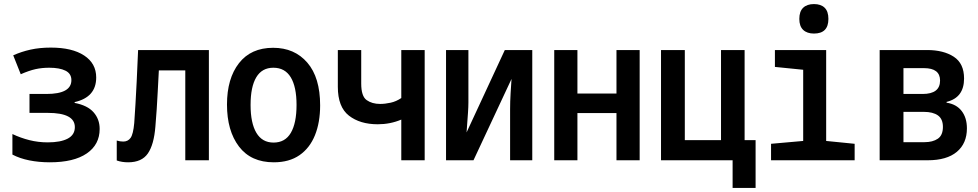

<svg xmlns="http://www.w3.org/2000/svg" viewBox="-20 -788 4810 944"><path d="M225 10Q171 10 124 0.5Q77 -9 41 -28V-129Q81 -110 124.5 -99Q168 -88 215 -88Q278 -88 313 -106.5Q348 -125 348 -163Q348 -233 215 -233H125V-326H208Q331 -326 331 -394Q331 -426 302 -440.5Q273 -455 222 -455Q186 -455 154.5 -448Q123 -441 82 -423L45 -516Q85 -534 130 -544Q175 -554 230 -554Q335 -554 394 -515Q453 -476 453 -407Q453 -310 347 -286V-282Q410 -270 440 -236Q470 -202 470 -154Q470 -77 406.5 -33.5Q343 10 225 10Z M610 10Q579 10 554 1V-97Q570 -92 586 -92Q609 -92 622 -110Q635 -128 640 -183Q643 -228 646 -275.5Q649 -323 652 -386.5Q655 -450 659 -542H1007V0H891V-442H761Q758 -383 755.5 -337.5Q753 -292 750.5 -251Q748 -210 744 -166Q737 -77 707 -33.5Q677 10 610 10Z M1326 10Q1214 10 1155 -67.5Q1096 -145 1096 -274Q1096 -402 1155 -477.5Q1214 -553 1323 -553Q1428 -553 1491 -480Q1554 -407 1554 -270Q1554 -186 1528.5 -123Q1503 -60 1452.5 -25Q1402 10 1326 10ZM1325 -87Q1382 -87 1410 -135Q1438 -183 1438 -272Q1438 -361 1409.5 -408Q1381 -455 1324 -455Q1268 -455 1240 -408Q1212 -361 1212 -272Q1212 -183 1240.5 -135Q1269 -87 1325 -87Z M1953 0V-200Q1899 -177 1837 -177Q1750 -177 1695.5 -219.5Q1641 -262 1641 -361V-542H1756V-377Q1756 -315 1782.5 -296Q1809 -277 1849 -277Q1873 -277 1900.5 -283Q1928 -289 1953 -306V-542H2068V0Z M2173 0V-542H2283V-284Q2283 -263 2281 -234.5Q2279 -206 2277 -179Q2275 -152 2274 -137L2462 -542H2597V0H2488V-252Q2488 -287 2490.5 -330.5Q2493 -374 2495 -400L2308 0Z M2705 0V-542H2819V-328H3011V-542H3125V0H3011V-232H2819V0Z M3230 0V-542H3347V-99H3525V-542H3641V-99H3695V136H3582V0H3570Z M3982 -623Q3948 -623 3929 -641Q3910 -659 3910 -695Q3910 -732 3929 -750Q3948 -768 3982 -768Q4016 -768 4034.5 -750Q4053 -732 4053 -695Q4053 -623 3982 -623ZM3771 0V-81L3929 -95V-445L3790 -459V-542H4042V-95L4182 -81V0Z M4305 0V-542H4538Q4619 -542 4669.5 -509Q4720 -476 4720 -402Q4720 -308 4634 -287V-283Q4682 -276 4708 -242.5Q4734 -209 4734 -157Q4734 -83 4684.5 -41.5Q4635 0 4541 0ZM4422 -326H4516Q4602 -326 4602 -392Q4602 -453 4523 -453H4422ZM4422 -89H4526Q4566 -89 4591 -106Q4616 -123 4616 -164Q4616 -203 4591.5 -220.5Q4567 -238 4522 -238H4422Z"/></svg>

Font: Noto Sans Mono Condensed SemiBold
Style: Regular
Weight: 600
Width: 3
Designer: Monotype Design Team
Foundry: Monotype Imaging Inc.
Version: Version 2.014